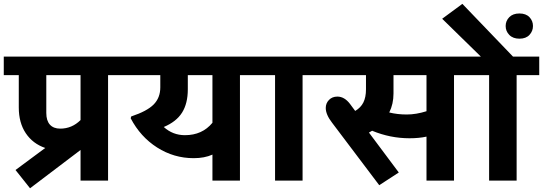

<svg xmlns="http://www.w3.org/2000/svg" viewBox="-35 -949 2854 1009"><path d="M388.3 0V-160.8L122.9 40.4L46.5 -55.6L202.7 -171.4Q137 -194.1 100.4 -249Q63.7 -303.8 63.7 -384.2V-554.1H-15.2V-651.7H651.2V-554.1H532.9V0ZM281.6 -273Q342.8 -273 388.3 -318V-554.1H208.3V-355.4Q208.3 -315 227.2 -294Q246.2 -273 281.6 -273Z M936.8 -238.6Q1027.8 -238.6 1081.4 -303.8V-554.1H952V-479.8Q952 -405.5 921.9 -357.4Q891.8 -309.4 825.6 -281.6Q873.1 -238.6 936.8 -238.6ZM1081.4 0V-136.5Q1039.9 -117.8 982.8 -117.8Q878.7 -117.8 790.7 -173.9Q702.7 -230 651.7 -327.6L654.7 -337.2Q737.6 -364.5 772.5 -399.9Q807.4 -435.3 807.4 -489.9V-554.1H620.8V-651.7H1344.8V-554.1H1226V0Z M1410.5 0V-554.1H1314.5V-651.7H1673.9V-554.1H1555.1V0Z M1676.9 -381.7Q1676.9 -406.5 1693.9 -423.9Q1710.8 -441.4 1738.1 -441.4Q1775 -441.4 1804.3 -402.9L1831.6 -366Q1861 -383.2 1874.6 -410.5Q1888.3 -437.8 1888.3 -479.8V-554.1H1643.6V-651.7H2469.7V-554.1H2350.9V0H2206.3V-231Q2166.8 -222.4 2116.8 -222.4Q2015.7 -222.4 1920.6 -261.9Q1915.1 -258.3 1903.9 -252.3L2060.7 -42.5L1958 24.3L1710.3 -303.8Q1676.9 -346.8 1676.9 -381.7ZM2010.6 -357.9Q2053.6 -347.3 2102.6 -347.3Q2151.7 -347.3 2206.3 -364.5V-554.1H2032.9V-457.5Q2032.9 -402.4 2010.6 -357.9Z M2535.4 0V-554.1H2439.3V-651.7H2491.9L2288.7 -850.4L2394.8 -928.7L2660.8 -651.7H2798.8V-554.1H2680V0ZM2694.9 -745.7Q2660.8 -745.7 2641.6 -765.4Q2622.3 -785.1 2622.3 -812.2Q2622.3 -839.2 2641.3 -858.7Q2660.3 -878.2 2694.6 -878.2Q2729 -878.2 2747.5 -858.7Q2765.9 -839.2 2765.9 -812.4Q2765.9 -785.6 2747.5 -765.7Q2729 -745.7 2694.9 -745.7Z"/></svg>

Font: Khula
Style: Bold
Weight: 700
Designer: Erin McLaughlin, Steve Matteson
Version: Version 1.000;PS 1.0;hotconv 1.0.72;makeotf.lib2.5.5900; ttf